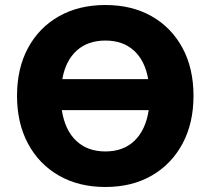

<svg xmlns="http://www.w3.org/2000/svg" viewBox="-20 -736 842 767"><path d="M401 11Q295 11 215.5 -34.5Q136 -80 92 -162Q48 -244 48 -353Q48 -463 92 -544.5Q136 -626 215.5 -671Q295 -716 401 -716Q507 -716 586 -671Q665 -626 709 -544.5Q753 -463 753 -353Q753 -244 709 -162Q665 -80 586 -34.5Q507 11 401 11ZM401 -131Q473 -131 517.5 -174Q562 -217 574 -296H227Q239 -217 284 -174Q329 -131 401 -131ZM229 -420H572Q559 -494 515 -534Q471 -574 401 -574Q331 -574 286.5 -534Q242 -494 229 -420Z"/></svg>

Font: Chiron GoRound TC EB
Style: Regular
Weight: 700
Designer: Ryoko NISHIZUKA 西塚涼子 (kana, bopomofo & ideographs); Paul D. Hunt (Latin, Greek & Cyrillic); Sandoll Communications 산돌커뮤니
Foundry: Adobe
Version: Version 1.000;hotconv 1.1.1;makeotfexe 2.6.0